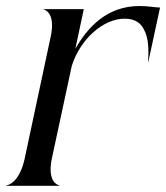

<svg xmlns="http://www.w3.org/2000/svg" viewBox="-40 -602 538 622"><path d="M-19.5 0H152.5V-1.5C150 -1.5 111.5 -10 128 -88.5L192.5 -388.5C220 -475.5 294.5 -541.5 364 -541.5C397 -541.5 416.5 -527.5 427 -505C441 -479.5 442.5 -441.5 439.5 -401.5H440.5L478.5 -577.5C467 -577.5 440 -582.5 411.5 -582.5C306.5 -582.5 243 -513 204 -443.5L231.5 -572.5H100.5V-571.5C103 -571.5 141 -562.5 124.5 -484.5L40 -88.5C23 -10 -14.5 -1.5 -19.5 -1.5Z"/></svg>

Font: Beautique Display Italic
Style: Regular
Weight: 400
Italic angle: -12°
Designer: Nhat-Quang Ngo
Version: Version 1.100;Glyphs 3.2.3 (3260)